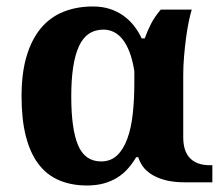

<svg xmlns="http://www.w3.org/2000/svg" viewBox="-20 -566 689 596"><path d="M555.2 0Q518.1 0 492.2 -7.1Q466.3 -14.2 449.2 -25.4Q432.1 -36.6 422.6 -50.5Q413.1 -64.5 409.2 -78.1H402.8Q391.6 -59.1 377.4 -43Q363.3 -26.9 344.7 -15.1Q326.2 -3.4 302.7 3.2Q279.3 9.8 250 9.8Q201.2 9.8 163.1 -6.6Q125 -22.9 99.4 -56.9Q73.7 -90.8 60.3 -143.1Q46.9 -195.3 46.9 -267.1Q46.9 -339.4 62.7 -392.1Q78.6 -444.8 107.4 -479Q136.2 -513.2 177.2 -529.5Q218.3 -545.9 268.1 -545.9Q297.9 -545.9 321.5 -538.1Q345.2 -530.3 364 -516.6Q382.8 -502.9 396.5 -485.1Q410.2 -467.3 419.9 -446.8H429.2Q437.5 -469.7 448.5 -491.5Q459.5 -513.2 479 -536.1H575.2Q570.8 -522 565.9 -498.5Q561 -475.1 557.4 -447.5Q553.7 -419.9 551.3 -390.4Q548.8 -360.8 548.8 -334V-140.1Q548.8 -96.2 570.1 -74.7Q591.3 -53.2 630.9 -53.2H639.2V0ZM293.9 -64.9Q323.7 -64.9 343.5 -83.7Q363.3 -102.5 375.2 -135.3Q387.2 -168 392.1 -212.4Q397 -256.8 397 -308.1V-345.2Q391.6 -379.4 382.3 -403.8Q373 -428.2 360.6 -443.8Q348.1 -459.5 333 -466.8Q317.9 -474.1 301.8 -474.1Q248.5 -474.1 224.9 -422.1Q201.2 -370.1 201.2 -267.1Q201.2 -165 222.4 -115Q243.7 -64.9 293.9 -64.9Z"/></svg>

Font: Droid Serif
Style: Bold
Weight: 700
Designer: Monotype Design team
Foundry: Monotype Imaging Inc.
Version: Version 1.03